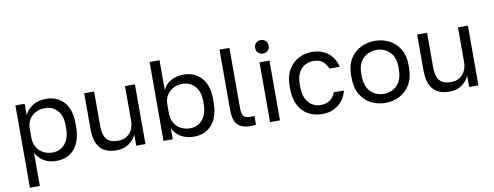

<svg xmlns="http://www.w3.org/2000/svg" viewBox="-71 -1098 4316 1677"><g transform="rotate(-10 2086.5 -260.0)"><path d="M80 200V-530H162V-430Q189 -483 237.5 -511.5Q286 -540 350 -540Q450 -540 510 -474.5Q570 -409 570 -280V-260Q570 -170 542.5 -110Q515 -50 465.5 -20Q416 10 350 10Q282 10 236.5 -20Q191 -50 168 -95V200ZM330 -68Q395 -68 438.5 -117Q482 -166 482 -260V-280Q482 -367 438.5 -414.5Q395 -462 330 -462Q282 -462 245.5 -442Q209 -422 188.5 -387.5Q168 -353 168 -310V-230Q168 -182 188.5 -145.5Q209 -109 245.5 -88.5Q282 -68 330 -68Z M882 10Q786 10 738 -45Q690 -100 690 -215V-530H778V-220Q778 -146 808.5 -108Q839 -70 908 -70Q958 -70 990 -92Q1022 -114 1037 -148.5Q1052 -183 1052 -220V-530H1140V0H1058V-100Q1040 -56 995 -23Q950 10 882 10Z M1570 10Q1502 10 1452 -20.5Q1402 -51 1382 -100V0H1300V-700H1388V-435Q1411 -484 1458.5 -512Q1506 -540 1570 -540Q1669 -540 1729.5 -474.5Q1790 -409 1790 -280V-260Q1790 -170 1762.5 -110Q1735 -50 1685.5 -20Q1636 10 1570 10ZM1550 -68Q1615 -68 1658.5 -117Q1702 -166 1702 -260V-280Q1702 -367 1658.5 -414.5Q1615 -462 1550 -462Q1502 -462 1465.5 -442Q1429 -422 1408.5 -387.5Q1388 -353 1388 -310V-230Q1388 -182 1408.5 -145.5Q1429 -109 1465.5 -88.5Q1502 -68 1550 -68Z M2075 5Q2020 5 1985.5 -12.5Q1951 -30 1935.5 -67.5Q1920 -105 1920 -165V-700H2008V-165Q2008 -113 2025 -94Q2042 -75 2085 -75Q2096 -75 2104 -75.5Q2112 -76 2120 -77V1Q2115 2 2106.5 3Q2098 4 2089.5 4.5Q2081 5 2075 5Z M2245 0V-530H2333V0ZM2289 -600Q2263 -600 2246 -617Q2229 -634 2229 -660Q2229 -686 2246 -703Q2263 -720 2289 -720Q2315 -720 2332 -703Q2349 -686 2349 -660Q2349 -634 2332 -617Q2315 -600 2289 -600Z M2708 10Q2640 10 2585.5 -19.5Q2531 -49 2499.5 -109Q2468 -169 2468 -260V-280Q2468 -366 2502 -424Q2536 -482 2591 -511Q2646 -540 2708 -540Q2771 -540 2816.5 -517.5Q2862 -495 2890 -456.5Q2918 -418 2928 -370H2838Q2822 -408 2793.5 -434Q2765 -460 2708 -460Q2669 -460 2635 -441.5Q2601 -423 2579.5 -383.5Q2558 -344 2558 -280V-260Q2558 -192 2579.5 -150Q2601 -108 2635 -89Q2669 -70 2708 -70Q2757 -70 2790.5 -94Q2824 -118 2838 -160H2928Q2916 -108 2885 -69.5Q2854 -31 2809 -10.5Q2764 10 2708 10Z M3268 10Q3201 10 3142.5 -19.5Q3084 -49 3048.5 -109Q3013 -169 3013 -260V-280Q3013 -366 3048.5 -424Q3084 -482 3142.5 -511Q3201 -540 3268 -540Q3336 -540 3394 -511Q3452 -482 3487.5 -424Q3523 -366 3523 -280V-260Q3523 -169 3487.5 -109Q3452 -49 3394 -19.5Q3336 10 3268 10ZM3268 -70Q3309 -70 3346.5 -88.5Q3384 -107 3408.5 -149Q3433 -191 3433 -260V-280Q3433 -344 3408.5 -383.5Q3384 -423 3346.5 -441.5Q3309 -460 3268 -460Q3228 -460 3190 -441.5Q3152 -423 3127.5 -383.5Q3103 -344 3103 -280V-260Q3103 -191 3127.5 -149Q3152 -107 3190 -88.5Q3228 -70 3268 -70Z M3835 10Q3739 10 3691 -45Q3643 -100 3643 -215V-530H3731V-220Q3731 -146 3761.5 -108Q3792 -70 3861 -70Q3911 -70 3943 -92Q3975 -114 3990 -148.5Q4005 -183 4005 -220V-530H4093V0H4011V-100Q3993 -56 3948 -23Q3903 10 3835 10Z"/></g></svg>

Font: Golos Text
Style: Regular
Weight: 400
Designer: A.Korolkova, Vitaly Kuzmin
Foundry: ParaType Ltd
Version: Version 2.004